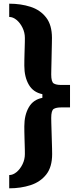

<svg xmlns="http://www.w3.org/2000/svg" viewBox="-20 -820 430 1042"><path d="M30 202V130Q50.5 130 70 113.8Q89.5 97.5 102.2 71.5Q115 45.5 115 16Q115 7.5 114.8 -6Q114.5 -19.5 114 -36.2Q113.5 -53 113 -70.5Q112.5 -88 112.2 -104.8Q112 -121.5 112 -135Q112 -195 136 -237.2Q160 -279.5 210 -289V-309Q160 -319 136 -361Q112 -403 112 -463Q112 -476.5 112.2 -493.2Q112.5 -510 113 -527.5Q113.5 -545 114 -561.8Q114.5 -578.5 114.8 -592Q115 -605.5 115 -614Q115 -643.5 102.2 -669.5Q89.5 -695.5 70 -711.8Q50.5 -728 30 -728V-800Q93 -800 145.8 -783Q198.5 -766 230.2 -725.2Q262 -684.5 262 -614Q262 -603 261.5 -582.5Q261 -562 260.5 -537.2Q260 -512.5 259.5 -488.2Q259 -464 258.5 -444.8Q258 -425.5 258 -416Q258 -375.5 271.5 -367.2Q285 -359 311 -359H360V-237H311Q285 -237 271.5 -228.8Q258 -220.5 258 -180Q258 -170.5 258.5 -151.5Q259 -132.5 259.8 -108.5Q260.5 -84.5 261.2 -60Q262 -35.5 262.5 -15.2Q263 5 263 16Q263 86.5 231 127Q199 167.5 146 184.8Q93 202 30 202Z"/></svg>

Font: Big Shoulders Display Thin Black
Style: Regular
Weight: 900
Version: Version 2.002